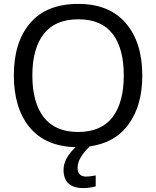

<svg xmlns="http://www.w3.org/2000/svg" viewBox="-20 -745 801 985"><path d="M440 6Q378 66 378 116Q378 161 423 161Q438 161 471 155V211Q437 220 409 220Q306 220 306 126Q306 68 368 10Q212 6 131.5 -92.5Q51 -191 51 -359Q51 -529 135 -627Q219 -725 382 -725Q540 -725 625 -626.5Q710 -528 710 -358Q710 -205 640.5 -108.5Q571 -12 440 6ZM146 -358Q146 -219 204.5 -143.5Q263 -68 381 -68Q499 -68 557 -143.5Q615 -219 615 -358Q615 -497 557.5 -571.5Q500 -646 382 -646Q263 -646 204.5 -571Q146 -496 146 -358Z"/></svg>

Font: Advent Sans Logo
Style: Regular
Weight: 400
Designer: Types & Symbols
Foundry: Types & Symbols
Version: Version 1.002